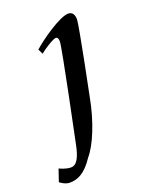

<svg xmlns="http://www.w3.org/2000/svg" viewBox="-203 -536 679 868"><g transform="rotate(-20 137.0 -102.5)"><path d="M-66 239C-66 239 -43 258 -20 258C17 258 54 244 97 179C136 133 176 37 197 -75C197 -75 263 -397 263 -425C263 -448 254 -463 234 -463C192 -463 88 -389 52 -356L64 -332C78 -345 130 -379 144 -379C153 -379 156 -369 156 -357C156 -328 67 96 67 96C54 165 37 195 9 195C-15 195 -40 183 -46 180Z"/></g></svg>

Font: KpRoman
Style: SemiboldItalic
Weight: 600
Italic angle: -11°
Version: Version 0.66